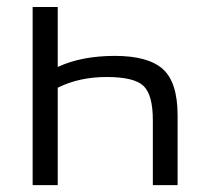

<svg xmlns="http://www.w3.org/2000/svg" viewBox="-20 -540 602 560"><path d="M75.2 0V-519.5H148.4V-344.7Q217.8 -377 314.9 -377Q412.1 -377 455.1 -338.4Q498 -299.8 498 -203.1V0H425.8V-189.5Q425.8 -263.7 398.4 -289.6Q371.1 -315.4 291 -315.4Q210.9 -315.4 148.4 -284.2V0Z"/></svg>

Font: GenEi M Gothic v2 Regular
Style: Regular
Weight: 400
Version: Version 2.0